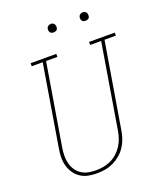

<svg xmlns="http://www.w3.org/2000/svg" viewBox="-164 -1017 955 1130"><g transform="rotate(-20 313.5 -452.0)"><path d="M246 8Q218 8 191.5 2.5Q165 -3 143.5 -17.5Q122 -32 107.5 -53.5Q93 -75 86 -100.5Q79 -126 79.5 -153.5Q80 -181 85 -208L169 -716H100V-735H261V-716H190L105 -205Q101 -181 100.5 -156.5Q100 -132 105.5 -109Q111 -86 123.5 -66.5Q136 -47 155 -34Q174 -21 198 -16Q222 -11 246 -11Q270 -11 293.5 -15Q317 -19 339.5 -29.5Q362 -40 381 -57Q400 -74 413.5 -94.5Q427 -115 435 -138Q443 -161 447 -185L535 -716H466V-735H627V-716H556L467 -182Q463 -156 454.5 -131Q446 -106 431 -83Q416 -60 394.5 -42Q373 -24 348.5 -12.5Q324 -1 298 3.5Q272 8 246 8Q246 8 246 8Q246 8 246 8ZM490 -859Q484 -859 478 -861Q472 -863 468.5 -868Q465 -873 464 -879Q463 -885 464 -891Q465 -896 467.5 -900Q470 -904 473.5 -906.5Q477 -909 481.5 -910.5Q486 -912 490 -912Q497 -912 502.5 -909.5Q508 -907 511.5 -902Q515 -897 516 -891Q517 -885 516 -879Q516 -874 513.5 -870Q511 -866 507 -863.5Q503 -861 499 -860Q495 -859 490 -859ZM290 -859Q284 -859 278 -861Q272 -863 268.5 -868Q265 -873 264 -879Q263 -885 264 -891Q265 -896 267.5 -900Q270 -904 273.5 -906.5Q277 -909 281.5 -910.5Q286 -912 290 -912Q297 -912 302.5 -909.5Q308 -907 311.5 -902Q315 -897 316 -891Q317 -885 316 -879Q316 -874 313.5 -870Q311 -866 307 -863.5Q303 -861 299 -860Q295 -859 290 -859Z"/></g></svg>

Font: Iosevka Slab ThExObl
Style: Regular
Weight: 100
Width: 7
Italic angle: -9°
Monospace: yes
Designer: Belleve Invis
Foundry: Belleve Invis
Version: Version 11.1.1; ttfautohint (v1.8.3)